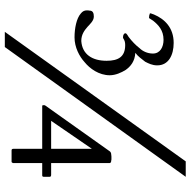

<svg xmlns="http://www.w3.org/2000/svg" viewBox="-17 -746 790 796"><g transform="rotate(90 378.0 -348.0)"><path d="M649 -723 112 27H175L713 -723ZM158 -673C95 -673 59 -636 40 -591C38 -586 38 -584 36 -580V-578C35 -577 35 -576 35 -575C35 -574 36 -574 38 -574C41 -572 47 -571 51 -571H55L66 -588C83 -609 105 -631 145 -631C175 -631 202 -617 202 -587C202 -564 192 -544 180 -532C167 -515 151 -500 134 -487C131 -484 118 -479 118 -473C118 -466 127 -463 134 -463C136 -463 138 -463 139 -464C148 -470 155 -472 167 -472C215 -472 232 -444 232 -395C232 -336 206 -294 150 -290C123 -290 106 -303 91 -316C80 -326 66 -342 49 -342C34 -342 24 -338 24 -324C23 -320 23 -316 23 -313C23 -303 27 -295 36 -288C56 -270 98 -262 135 -262C176 -262 214 -282 238 -304C264 -325 292 -363 292 -408C292 -432 281 -456 270 -474C255 -495 234 -512 199 -514C214 -525 225 -541 236 -555C243 -569 251 -584 251 -605C251 -652 208 -673 158 -673ZM603 -1H651C652 -1 654 -2 654 -4C656 -5 656 -6 656 -7V-128H707C711 -128 713 -130 713 -135V-159C713 -164 709 -165 704 -165H656V-408C656 -410 655 -412 653 -412C651 -414 649 -414 646 -414C644 -415 642 -415 638 -415H632C630 -415 626 -415 620 -414C615 -414 611 -412 608 -409L417 -140C416 -139 416 -136 416 -133C416 -130 417 -129 418 -128H597V-8C597 -4 599 -1 603 -1ZM597 -334V-165H481Z"/></g></svg>

Font: fbb
Style: Regular
Weight: 400
Designer: David J. Perry, Michael Sharpe
Version: Version 1.045